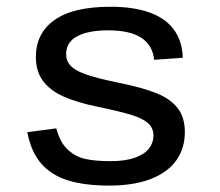

<svg xmlns="http://www.w3.org/2000/svg" viewBox="-20 -546 660 577"><path d="M529.3 -372.5 443.3 -366.3Q438.7 -410.5 404.3 -432.7Q370 -454.8 305.3 -454.8Q245.2 -454.8 211.9 -436.9Q178.7 -419 178.7 -383.5Q178.7 -364 190.4 -350.4Q202.2 -336.8 227.1 -326.7Q252 -316.5 298.7 -305.5Q316.8 -301.8 334.5 -297.8Q409.2 -282.7 451.1 -265.5Q493 -248.3 514.2 -220.7Q535.5 -193 535.5 -149Q535.5 -100.2 509.8 -64.1Q484.2 -28 433.2 -8.2Q382.3 11.7 308.2 11.7Q234.8 11.7 184.7 -3.8Q134.5 -19.2 103.9 -54.4Q73.3 -89.7 62 -148.8L149.2 -160.2Q160.3 -117.7 183.9 -96.1Q207.5 -74.5 237.3 -68.1Q267.2 -61.7 312.3 -61.7Q356.5 -61.7 385.4 -72Q414.3 -82.3 427.8 -99.8Q441.2 -117.2 441.2 -138.3Q441.2 -161 425.6 -175.2Q410 -189.5 376.8 -200Q343.7 -210.5 275.8 -224.7Q211 -237.8 170.2 -256.3Q129.5 -274.8 108.7 -303.5Q87.8 -332.2 87.8 -375.2Q87.8 -446 143.7 -485.8Q199.5 -525.7 312.2 -525.7Q380.5 -525.7 428.2 -508.9Q476 -492.2 501.8 -458Q527.7 -423.8 529.3 -372.5Z"/></svg>

Font: Monaspace Neon Var ExtraLight
Style: Regular
Weight: 200
Designer: Riley Cran and the Lettermatic Team
Version: Version 1.200 (Monaspace Neon Var)